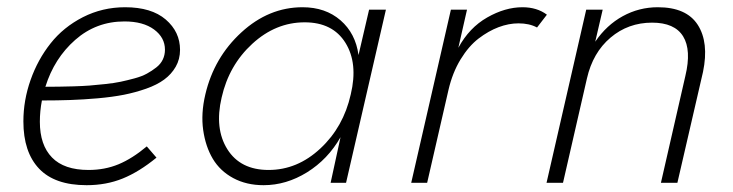

<svg xmlns="http://www.w3.org/2000/svg" viewBox="-20 -515 2064 541"><path d="M487.3 -374.5Q487.3 -348.1 475.1 -326.9Q462.9 -305.7 442.6 -290.8Q422.4 -275.9 391.8 -265.1Q361.3 -254.4 329.1 -248Q296.9 -241.7 255.6 -238Q214.4 -234.4 178 -233.2Q141.6 -231.9 98.1 -231.9Q92.3 -202.1 92.3 -171.9Q92.3 -106.4 126.5 -71.3Q160.6 -36.1 229.5 -36.1Q275.4 -36.1 314.2 -52.2Q353 -68.4 393.6 -102.5L420.9 -70.8Q372.1 -30.8 325.7 -12Q279.3 6.8 224.1 6.8Q134.3 6.8 90.1 -39.8Q45.9 -86.4 45.9 -172.9Q45.9 -232.4 66.2 -289.8Q86.4 -347.2 122.6 -392.8Q158.7 -438.5 213.6 -466.6Q268.6 -494.6 332.5 -494.6Q406.7 -494.6 447 -460Q487.3 -425.3 487.3 -374.5ZM330.6 -454.6Q251 -454.6 191.9 -402.6Q132.8 -350.6 107.9 -270.5Q130.9 -270.5 145.8 -270.8Q160.6 -271 187 -271.7Q213.4 -272.5 231.9 -273.9Q250.5 -275.4 276.1 -278.1Q301.8 -280.8 320.1 -284.7Q338.4 -288.6 359.1 -294.2Q379.9 -299.8 394 -307.6Q408.2 -315.4 420.4 -325Q432.6 -334.5 438.7 -347.2Q444.8 -359.9 444.8 -375Q444.8 -409.2 414.1 -431.9Q383.3 -454.6 330.6 -454.6Z M722.7 6.8Q674.3 6.8 637.2 -13.2Q600.1 -33.2 579.6 -67.6Q559.1 -102.1 552.5 -148.7Q545.9 -195.3 558.6 -249Q583 -353 660.2 -423.8Q737.3 -494.6 832.5 -494.6Q897 -494.6 939.5 -457.8Q981.9 -420.9 990.2 -359.9L1020 -487.8H1067.4L955.1 0H911.6L939.5 -128.4Q903.8 -65.9 845.2 -29.5Q786.6 6.8 722.7 6.8ZM736.8 -36.1Q817.9 -36.1 882.8 -96.7Q947.8 -157.2 968.3 -249Q989.3 -336.4 953.4 -394.3Q917.5 -452.1 838.4 -452.1Q756.8 -452.1 690.9 -391.6Q625 -331.1 604.5 -240.2Q584 -152.8 620.6 -94.5Q657.2 -36.1 736.8 -36.1Z M1138.7 0 1250.5 -487.8H1295.9L1271.5 -380.4Q1302.2 -437 1352.8 -465.8Q1403.3 -494.6 1452.1 -494.6Q1493.2 -494.6 1521 -473.6L1493.2 -437.5Q1471.7 -449.2 1440.9 -449.2Q1413.6 -449.2 1385 -438.5Q1356.4 -427.7 1328.6 -406.5Q1300.8 -385.3 1277.8 -347.7Q1254.9 -310.1 1243.7 -261.7L1183.6 0Z M1520 0 1631.8 -487.8H1678.2L1657.2 -397.5Q1689 -444.3 1734.9 -469.5Q1780.8 -494.6 1833.5 -494.6Q1914.1 -494.6 1946 -445.1Q1978 -395.5 1960.9 -312.5L1888.7 0H1842.3L1911.1 -300.8Q1928.7 -374 1904.8 -412.6Q1880.9 -451.2 1817.4 -451.2Q1750 -451.2 1700.2 -408.9Q1650.4 -366.7 1633.8 -293.9L1566.4 0Z"/></svg>

Font: HK Grotesk Light Legacy Italic
Style: Regular
Weight: 300
Italic angle: -13°
Designer: Alfredo Marco Pradil
Foundry: Hanken Design Co.
Version: Version 2.022;PS 002.022;hotconv 1.0.88;makeotf.lib2.5.64775